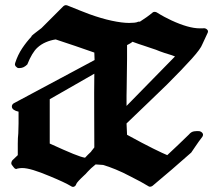

<svg xmlns="http://www.w3.org/2000/svg" viewBox="-20 -667 833 745"><path d="M785 -538Q790 -547 783 -553Q776 -559 767 -557H755Q712 -557 645 -588Q632 -594 618 -601.5Q604 -609 588 -619Q584 -621 580 -621Q575 -621 573 -619Q561 -609 549 -600.5Q537 -592 523 -583Q520 -583 517 -583Q511 -580 502 -579Q493 -578 481 -578Q454 -578 414 -586.5Q374 -595 327 -612Q311 -618 289.5 -626.5Q268 -635 241 -646Q233 -649 226 -643L141 -558Q128 -548 117.5 -540Q107 -532 101 -526H103Q83 -505 66 -479.5Q49 -454 39 -423Q35 -413 45 -406Q48 -403 51 -403Q54 -403 57 -403Q72 -403 86 -417Q95 -440 105 -456.5Q115 -473 125 -482Q139 -495 157.5 -503Q176 -511 196 -514Q235 -501 271 -489Q307 -477 346 -463Q346 -454 346.5 -448.5Q347 -443 347 -434L33 -266Q26 -261 26 -254Q26 -246 33.5 -241Q41 -236 51 -234H52Q52 -210 52 -188Q52 -166 51 -150Q49 -132 49 -110Q49 -89 49 -65L28 -45Q25 -41 24 -36Q23 -31 26 -27L33 -18Q40 -8 48 -13Q58 -15 66 -15Q83 -15 109.5 -7Q136 1 174 17Q232 41 255 55Q262 60 268 57Q274 54 276 47Q279 39 307 13Q310 11 320.5 -1Q331 -13 351 -29Q359 -29 365.5 -28Q372 -27 380 -27Q401 -21 429 -9.5Q457 2 487 18Q509 29 525.5 38Q542 47 555 55Q558 58 563 57.5Q568 57 572 54Q609 23 647 -9.5Q685 -42 722 -75L739 -100Q745 -109 751.5 -118Q758 -127 765 -136Q770 -144 766 -150Q762 -156 754 -158Q745 -159 733.5 -157.5Q722 -156 713 -145Q692 -125 671 -104.5Q650 -84 629 -65Q614 -71 574.5 -90.5Q535 -110 473 -144Q473 -156 472 -166Q471 -176 471 -188Q519 -234 556.5 -270Q594 -306 628 -339Q690 -401 724.5 -439.5Q759 -478 765 -495ZM659 -448 471 -256Q471 -268 471 -276Q471 -286 471 -296Q471 -308 471.5 -323Q472 -338 472 -361Q473 -406 473 -438Q473 -471 473 -492Q479 -495 485 -498.5Q491 -502 494 -505Q521 -495 537.5 -490Q554 -485 567 -480Q577 -477 585 -474Q593 -471 600 -468Q619 -461 633 -457Q647 -453 659 -448ZM346 -95Q342 -89 339 -86Q336 -83 333 -78Q327 -73 321 -66.5Q315 -60 310 -55Q296 -57 264 -70Q232 -83 173 -110V-282L346 -381Q345 -307 345.5 -236.5Q346 -166 346 -95Z"/></svg>

Font: MM Taunggyi
Style: Regular
Weight: 400
Designer: Khon Soe Zaw Thu
Version: Version 1.00 July 18, 2016, initial release